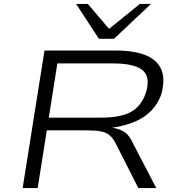

<svg xmlns="http://www.w3.org/2000/svg" viewBox="-20 -964 918 984"><path d="M96 0 208 -705H574Q667 -705 725.5 -681.5Q784 -658 806 -609.5Q828 -561 807 -482Q791 -435 758 -399.5Q725 -364 673.5 -341.5Q622 -319 552 -309H558L568 -307Q596 -301 616.5 -288.5Q637 -276 654 -244L781 0H689L574 -227Q559 -257 540 -272Q521 -287 492 -291.5Q463 -296 416 -296H220L173 0ZM230 -361H494Q602 -361 655 -392.5Q708 -424 730 -496Q751 -573 708.5 -606Q666 -639 557 -639H274ZM487 -765 370 -944H430L539 -816L697 -944H754L564 -765Z"/></svg>

Font: Nunito Sans 7pt Expanded Light
Style: Italic
Weight: 300
Width: 7
Italic angle: -9°
Designer: Vernon Adams
Foundry: Vernon Adams
Version: Version 3.101;gftools[0.9.27]